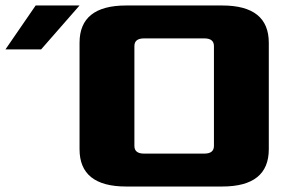

<svg xmlns="http://www.w3.org/2000/svg" viewBox="-40 -680 1070 700"><path d="M250 -136V-524Q250 -660 420 -660H770Q940 -660 940 -524V-136Q940 0 770 0H420Q250 0 250 -136ZM450 -148Q450 -120 485 -120H705Q740 -120 740 -148V-512Q740 -540 705 -540H485Q450 -540 450 -512ZM-20 -500 90 -660H250L110 -500Z"/></svg>

Font: Xolonium
Style: Bold
Weight: 700
Designer: Severin Meyer
Version: Version 4.2